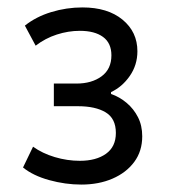

<svg xmlns="http://www.w3.org/2000/svg" viewBox="-20 -730 460 517"><path d="M199 -233Q156 -233 112.5 -245Q69 -257 42 -279L69 -335Q94 -317 127.5 -307Q161 -297 195 -297Q239 -297 265.5 -316Q292 -335 292 -372Q292 -411 264.5 -427.5Q237 -444 190 -444H125V-505H186Q227 -505 253.5 -524.5Q280 -544 280 -581Q280 -614 257.5 -630.5Q235 -647 195 -647Q164 -647 133 -637Q102 -627 76 -607L47 -661Q77 -685 118 -697.5Q159 -710 202 -710Q270 -710 310 -677Q350 -644 350 -592Q350 -555 329.5 -525.5Q309 -496 279 -482V-477Q302 -469 321 -453Q340 -437 351.5 -414.5Q363 -392 363 -363Q363 -323 341.5 -294Q320 -265 283 -249Q246 -233 199 -233Z"/></svg>

Font: Nunito Sans 7pt Condensed Medium
Style: Regular
Weight: 500
Width: 3
Designer: Vernon Adams
Foundry: Vernon Adams
Version: Version 3.101;gftools[0.9.27]